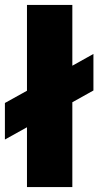

<svg xmlns="http://www.w3.org/2000/svg" viewBox="-53 -763 401 783"><path d="M328 -394 242 -346V0H57V-244L-33 -194V-343L57 -393V-743H242V-495L328 -543Z"/></svg>

Font: Saira Stencil
Style: Regular
Weight: 400
Designer: Hector Gatti with collaboration of the Omnibus-Type team
Foundry: Omnibus-Type
Version: Version 1.003